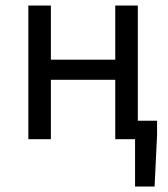

<svg xmlns="http://www.w3.org/2000/svg" viewBox="-20 -506 610 698"><path d="M471 172H542L551 -15V-67H481V-486H399V-289H165V-486H83V0H165V-216H399V0H471Z"/></svg>

Font: Giro Sans Regular
Style: Regular
Weight: 400
Designer: Paul D. Hunt
Foundry: Adobe Systems Incorporated
Version: Version 1.000;PS 1.0;hotconv 1.0.88;makeotf.lib2.5.647800